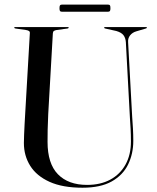

<svg xmlns="http://www.w3.org/2000/svg" viewBox="-20 -820 695 852"><path d="M556.5 -297.5 538.5 -633Q537 -652 527.8 -664Q518.5 -676 496 -682.5L446.5 -693.5Q444 -694.5 443 -695.2Q442 -696 442 -697Q442 -698.5 443 -699.2Q444 -700 446 -700H628Q630 -700 631 -699.2Q632 -698.5 632 -697Q632 -696 630.5 -695Q629 -694 625.5 -693L585 -681Q567.5 -676 557.2 -663Q547 -650 548.5 -632.5L566.5 -302.5Q568.5 -275.5 570 -249Q571.5 -222.5 571.5 -195Q571.5 -137.5 548.5 -90.2Q525.5 -43 476 -15Q426.5 13 346 13Q258 13 200.2 -13Q142.5 -39 114.2 -84Q86 -129 86 -185.5Q86 -200 87 -223.2Q88 -246.5 89.2 -270.2Q90.5 -294 91.5 -310.5L112.5 -673.5Q113 -679.5 108.5 -682.5Q104 -685.5 94.5 -687L48.5 -693.5Q43 -695 43 -697Q43 -698.5 44.2 -699.2Q45.5 -700 47.5 -700H280.5Q283 -700 284 -699.2Q285 -698.5 285 -697Q285 -696 283.8 -695.2Q282.5 -694.5 280 -693.5L232 -687Q223 -685.5 219 -682.5Q215 -679.5 214.5 -671.5L194 -313.5Q192 -275.5 191.5 -243.8Q191 -212 191 -190.5Q191 -94 237 -46.8Q283 0.5 366.5 0.5Q426 0.5 469.5 -23Q513 -46.5 537 -89.8Q561 -133 561 -192Q561 -223 559.5 -249.5Q558 -276 556.5 -297.5ZM244 -783.5Q244 -793 246.2 -796.2Q248.5 -799.5 254.5 -799.5H459.5Q465.5 -799.5 467.8 -796.5Q470 -793.5 470 -783.5Q470 -774.5 467.8 -771.2Q465.5 -768 459.5 -768H254.5Q248.5 -768 246.2 -771.2Q244 -774.5 244 -783.5Z"/></svg>

Font: Fraunces 120pt
Style: Regular
Weight: 400
Version: Version 1.000;[b76b70a41]